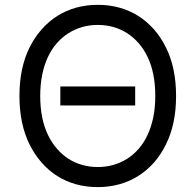

<svg xmlns="http://www.w3.org/2000/svg" viewBox="-20 -757 801 787"><path d="M59.7 -363.6Q59.7 -479 101.2 -562.5Q122.2 -604.4 150.9 -636.9Q179.7 -669.4 215.2 -691.8Q250.7 -714.1 292.4 -725.7Q334.2 -737.2 380.7 -737.2Q427.6 -737.2 469.3 -725.7Q511 -714.1 546.5 -691.8Q582 -669.4 610.8 -636.9Q639.6 -604.4 660.2 -562.5Q701.7 -479 701.7 -363.6Q701.7 -304.7 691.2 -255.7Q680.8 -206.7 660.2 -164.8Q639.6 -122.9 610.8 -90.4Q582 -57.9 546.3 -35.5Q510.7 -13.1 468.9 -1.6Q427.2 9.9 380.7 9.9Q333.5 9.9 291.7 -1.6Q250 -13.1 214.7 -35.5Q179.3 -57.9 150.7 -90.4Q122.2 -122.9 101.2 -164.8Q59.7 -248.6 59.7 -363.6ZM144.9 -363.6Q144.9 -269.5 176.5 -204.2Q192.1 -171.9 213.6 -147.2Q235.1 -122.5 261.2 -105.8Q287.3 -89.1 317.5 -80.8Q347.7 -72.4 380.7 -72.4Q446.7 -72.4 500.4 -105.8Q527 -122.5 548.5 -147.2Q570 -171.9 585 -204.2Q600.1 -236.5 608.3 -276.5Q616.5 -316.4 616.5 -363.6Q616.5 -457.7 585.2 -523.1Q569.6 -555.8 548.1 -580.3Q526.6 -604.8 500.4 -621.4Q474.1 -638.1 443.9 -646.5Q413.7 -654.8 380.7 -654.8Q315 -654.8 261.4 -621.4Q234.7 -604.8 213.1 -580.1Q191.4 -555.4 176.3 -523.1Q161.2 -490.8 153.1 -450.8Q144.9 -410.9 144.9 -363.6ZM227.3 -402.7H534.1V-324.6H227.3Z"/></svg>

Font: Inter P
Style: Regular
Weight: 400
Designer: Rasmus Andersson
Foundry: rsms
Version: Version 3.018;git-588b23468